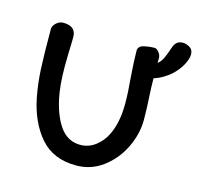

<svg xmlns="http://www.w3.org/2000/svg" viewBox="-101 -796 938 906"><g transform="rotate(15 367.5 -343.0)"><path d="M175 -503 174 -438Q174 -343 188 -279Q208 -189 248 -140Q285 -97 339 -97Q381 -97 414 -122.5Q447 -148 465 -186Q495 -248 495 -339Q495 -394 488 -469Q482 -553 482 -595Q482 -617 508 -623.5Q534 -630 562 -630Q571 -630 582 -617Q593 -604 593 -589V-565Q608 -577 617 -595.5Q626 -614 637 -647Q644 -670 655.5 -679Q667 -688 684 -688Q704 -688 723 -674Q735 -664 735 -643Q735 -624 720.5 -595.5Q706 -567 676 -538Q661 -524 638.5 -510.5Q616 -497 593 -490Q593 -452 597 -384Q598 -367 599 -343Q600 -319 600 -288Q600 -220 567.5 -152.5Q535 -85 477 -41.5Q419 2 346 2Q234 2 171 -70.5Q108 -143 85 -258Q72 -324 68.5 -396Q65 -468 65 -589Q65 -605 80.5 -619Q96 -633 114 -633Q177 -633 177 -580Q177 -551 175 -503Z"/></g></svg>

Font: Itim
Style: Regular
Weight: 400
Designer: Suppakit Chalermlarp
Version: Version 1.002g